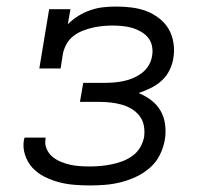

<svg xmlns="http://www.w3.org/2000/svg" viewBox="-20 -558 640 586"><path d="M255 8Q231 8 206.5 6Q182 4 159.5 -2Q137 -8 116 -18.5Q95 -29 79.5 -45.5Q64 -62 56.5 -85Q49 -108 53 -131Q54 -133 54 -134.5Q54 -136 55 -138H119Q119 -137 119 -136Q119 -135 119 -134Q116 -119 122 -104.5Q128 -90 139 -80.5Q150 -71 164 -65Q178 -59 193 -55.5Q208 -52 223.5 -51Q239 -50 255 -50Q271 -50 287.5 -51.5Q304 -53 321 -56.5Q338 -60 354 -66Q370 -72 384.5 -82.5Q399 -93 408 -108.5Q417 -124 420 -141Q422 -158 419 -174.5Q416 -191 406 -204Q396 -217 382 -225.5Q368 -234 352 -238.5Q336 -243 319 -245Q302 -247 285 -247H224L234 -305H294Q309 -305 324 -306Q339 -307 354.5 -310Q370 -313 384.5 -319Q399 -325 412 -334.5Q425 -344 433.5 -358Q442 -372 444 -387Q447 -402 444 -417Q441 -432 432 -443Q423 -454 410 -461.5Q397 -469 383 -473Q369 -477 353.5 -478.5Q338 -480 323 -480Q308 -480 293 -478.5Q278 -477 262.5 -473.5Q247 -470 232 -464Q217 -458 204 -448Q191 -438 183 -423.5Q175 -409 172 -394L165 -349H100L130 -530H195L187 -484Q202 -499 220 -510Q238 -521 257.5 -527.5Q277 -534 296.5 -536Q316 -538 336 -538Q359 -538 382.5 -535Q406 -532 427 -524Q448 -516 466 -502Q484 -488 495 -469Q506 -450 509.5 -426.5Q513 -403 509 -380Q506 -361 497 -343Q488 -325 473 -311.5Q458 -298 439.5 -289Q421 -280 403 -274Q423 -266 441 -252.5Q459 -239 470 -220Q481 -201 484 -177.5Q487 -154 483 -131Q479 -108 468 -85.5Q457 -63 437.5 -46Q418 -29 395.5 -18.5Q373 -8 349.5 -2Q326 4 302 6Q278 8 255 8Z"/></svg>

Font: Iosevka Curly Slab LtExObl
Style: Regular
Weight: 300
Width: 7
Italic angle: -9°
Monospace: yes
Designer: Belleve Invis
Foundry: Belleve Invis
Version: Version 11.1.0; ttfautohint (v1.8.3)